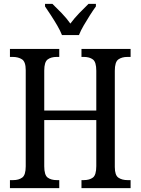

<svg xmlns="http://www.w3.org/2000/svg" viewBox="-20 -965 721 985"><path d="M31 0V-41H48Q76 -41 94 -54Q112 -67 112 -112V-605Q112 -648 93 -660.5Q74 -673 45 -673H31V-714H284V-673H271Q242 -673 224.5 -660Q207 -647 207 -603V-398H474V-602Q474 -647 456.5 -660Q439 -673 410 -673H398V-714H650V-673H634Q605 -673 587 -660Q569 -647 569 -602V-108Q569 -66 587.5 -53.5Q606 -41 634 -41H650V0H398V-41H410Q439 -41 456.5 -54Q474 -67 474 -113V-349H207V-112Q207 -67 224.5 -54Q242 -41 271 -41H284V0ZM298 -785Q289 -808 273.5 -834.5Q258 -861 241 -887Q224 -913 211 -932V-945H249Q272 -923 297 -897Q322 -871 341 -844Q361 -871 386 -897Q411 -923 434 -945H472V-932Q458 -913 441.5 -887Q425 -861 409.5 -834.5Q394 -808 385 -785Z"/></svg>

Font: Noto Serif Condensed
Style: Regular
Weight: 400
Width: 3
Designer: Monotype Design Team
Foundry: Monotype Imaging Inc.
Version: Version 2.013; ttfautohint (v1.8.4.7-5d5b)